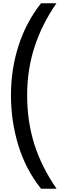

<svg xmlns="http://www.w3.org/2000/svg" viewBox="-20 -886 403 1174"><path d="M47 -304Q47 -464 94 -608.5Q141 -753 231 -866H325Q237 -739 191.5 -600Q146 -461 146 -303Q146 -143 190 -4Q234 135 326 268H231Q138 152 92.5 4Q47 -144 47 -304Z"/></svg>

Font: Noto Sans Telugu UI Condensed Medium
Style: Regular
Weight: 500
Width: 3
Designer: Jelle Bosma - Monotype Design Team
Foundry: Monotype Imaging Inc.
Version: Version 2.006; ttfautohint (v1.8.4.7-5d5b)